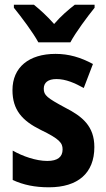

<svg xmlns="http://www.w3.org/2000/svg" viewBox="-20 -786 451 816"><path d="M143 -606H279C302 -649 352 -716 382 -753V-766H298C270 -744 241 -720 210 -684C181 -717 150 -745 124 -766H39V-753C70 -715 121 -647 143 -606ZM381 -161C381 -249 331 -291 256 -329C180 -370 166 -381 166 -409C166 -435 184 -450 220 -450C260 -450 298 -433 336 -412L375 -514C323 -542 273 -557 216 -557C103 -557 33 -500 33 -403C33 -319 74 -273 153 -234C234 -195 246 -178 246 -151C246 -119 225 -102 181 -102C133 -102 76 -122 34 -146V-21C80 0 128 10 188 10C311 10 381 -50 381 -161Z"/></svg>

Font: Noto Sans Myanmar Condensed
Style: Bold
Weight: 700
Width: 3
Designer: Monotype Design Team
Foundry: Monotype Imaging Inc.
Version: Version 2.107